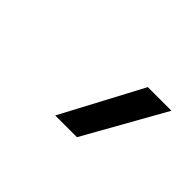

<svg xmlns="http://www.w3.org/2000/svg" viewBox="-47 -806 431 431"><g transform="rotate(45 168.5 -591.0)"><path d="M135 -495H204L312 -687H237Z"/></g></svg>

Font: Gully
Style: Regular
Weight: 400
Designer: jaikishan Patel
Foundry: MagicType
Version: Version 1.000;Glyphs 3.2 (3242)